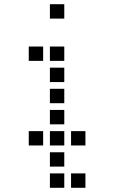

<svg xmlns="http://www.w3.org/2000/svg" viewBox="-20 -704 640 908"><path d="M217 -684Q216 -684 216 -684Q216 -684 216 -683V-617Q216 -616 216 -616Q216 -616 217 -616H283Q284 -616 284 -616Q284 -616 284 -617V-683Q284 -684 284 -684Q284 -684 283 -684ZM117 -484Q116 -484 116 -484Q116 -484 116 -483V-417Q116 -416 116 -416Q116 -416 117 -416H183Q184 -416 184 -416Q184 -416 184 -417V-483Q184 -484 184 -484Q184 -484 183 -484ZM217 -484Q216 -484 216 -484Q216 -484 216 -483V-417Q216 -416 216 -416Q216 -416 217 -416H283Q284 -416 284 -416Q284 -416 284 -417V-483Q284 -484 284 -484Q284 -484 283 -484ZM217 -384Q216 -384 216 -384Q216 -384 216 -383V-317Q216 -316 216 -316Q216 -316 217 -316H283Q284 -316 284 -316Q284 -316 284 -317V-383Q284 -384 284 -384Q284 -384 283 -384ZM217 -284Q216 -284 216 -284Q216 -284 216 -283V-217Q216 -216 216 -216Q216 -216 217 -216H283Q284 -216 284 -216Q284 -216 284 -217V-283Q284 -284 284 -284Q284 -284 283 -284ZM217 -184Q216 -184 216 -184Q216 -184 216 -183V-117Q216 -116 216 -116Q216 -116 217 -116H283Q284 -116 284 -116Q284 -116 284 -117V-183Q284 -184 284 -184Q284 -184 283 -184ZM117 -84Q116 -84 116 -84Q116 -84 116 -83V-17Q116 -16 116 -16Q116 -16 117 -16H183Q184 -16 184 -16Q184 -16 184 -17V-83Q184 -84 184 -84Q184 -84 183 -84ZM217 -84Q216 -84 216 -84Q216 -84 216 -83V-17Q216 -16 216 -16Q216 -16 217 -16H283Q284 -16 284 -16Q284 -16 284 -17V-83Q284 -84 284 -84Q284 -84 283 -84ZM317 -84Q316 -84 316 -84Q316 -84 316 -83V-17Q316 -16 316 -16Q316 -16 317 -16H383Q384 -16 384 -16Q384 -16 384 -17V-83Q384 -84 384 -84Q384 -84 383 -84ZM217 16Q216 16 216 16Q216 16 216 17V83Q216 84 216 84Q216 84 217 84H283Q284 84 284 84Q284 84 284 83V17Q284 16 284 16Q284 16 283 16ZM217 116Q216 116 216 116Q216 116 216 117V183Q216 184 216 184Q216 184 217 184H283Q284 184 284 184Q284 184 284 183V117Q284 116 284 116Q284 116 283 116ZM317 116Q316 116 316 116Q316 116 316 117V183Q316 184 316 184Q316 184 317 184H383Q384 184 384 184Q384 184 384 183V117Q384 116 384 116Q384 116 383 116Z"/></svg>

Font: Doto SemiBold
Style: Regular
Weight: 600
Monospace: yes
Version: Version 1.000